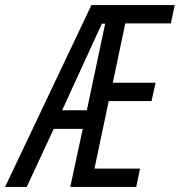

<svg xmlns="http://www.w3.org/2000/svg" viewBox="-87 -734 706 754"><path d="M-67 0 272 -714H599L584 -642H405L356 -409H524L508 -337H340L284 -72H463L448 0H189L238 -228H124L18 0ZM157 -301H254L326 -641H313Z"/></svg>

Font: Noto Sans UI Condensed
Style: Italic
Weight: 400
Width: 3
Italic angle: -12°
Designer: Monotype Design Team
Foundry: Monotype Imaging Inc.
Version: Version 1.901